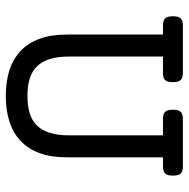

<svg xmlns="http://www.w3.org/2000/svg" viewBox="-15 -605 630 640"><g transform="rotate(90 300.0 -285.0)"><path d="M64.9 -513.2Q48.3 -513.2 41.3 -520.5Q34.2 -527.8 34.2 -546.4Q34.2 -564.9 41.3 -572.3Q48.3 -579.6 64.9 -579.6H223.1Q239.7 -579.6 246.8 -572.3Q253.9 -564.9 253.9 -546.4Q253.9 -527.8 246.8 -520.5Q239.7 -513.2 223.1 -513.2H168.5V-201.7Q168.5 -163.6 176.5 -137Q184.6 -110.4 200.9 -93.5Q217.3 -76.7 241.9 -69.1Q266.6 -61.5 299.8 -61.5Q333 -61.5 357.7 -69.1Q382.3 -76.7 398.7 -93.5Q415 -110.4 423.1 -137Q431.2 -163.6 431.2 -201.7V-513.2H376.5Q359.9 -513.2 352.8 -520.5Q345.7 -527.8 345.7 -546.4Q345.7 -564.9 352.8 -572.3Q359.9 -579.6 376.5 -579.6H534.7Q551.3 -579.6 558.3 -572.3Q565.4 -564.9 565.4 -546.4Q565.4 -527.8 558.3 -520.5Q551.3 -513.2 534.7 -513.2H504.4V-191.9Q504.4 -139.6 490.2 -101.6Q476.1 -63.5 449.7 -38.6Q423.3 -13.7 385.3 -1.5Q347.2 10.7 299.8 10.7Q252 10.7 214.1 -1.5Q176.3 -13.7 149.9 -38.6Q123.5 -63.5 109.4 -101.6Q95.2 -139.6 95.2 -191.9V-513.2Z"/></g></svg>

Font: Courier Prime
Style: Regular
Weight: 400
Designer: Alan Dague-Greene
Foundry: Quote-Unquote Apps
Version: Version 1.203